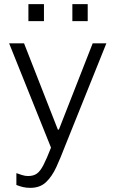

<svg xmlns="http://www.w3.org/2000/svg" viewBox="-20 -720 557 926"><path d="M126 186Q108 186 92 182.5Q76 179 59 172V115Q70 119 85.5 124Q101 129 115 129Q141 129 157.5 117.5Q174 106 189.5 76Q205 46 226 -8L24 -511H96L259 -95H264L427 -511H493L294 -16Q273 39 252 85Q231 131 202 158.5Q173 186 126 186ZM117 -618V-700H192V-618ZM329 -618V-700H403V-618Z"/></svg>

Font: Chivo Medium ExtraLight
Style: Regular
Weight: 250
Version: Version 2.002